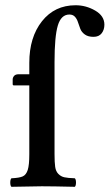

<svg xmlns="http://www.w3.org/2000/svg" viewBox="-20 -717 422 739"><path d="M51.8 -431.2H92.8V-475.1Q92.8 -573.7 141.6 -635.3Q190.4 -696.8 271 -696.8Q311 -696.8 346.4 -676.3Q381.8 -655.8 381.8 -622.1Q381.8 -602.5 371.3 -588.9Q360.8 -575.2 339.8 -575.2Q319.3 -575.2 306.9 -584Q294.4 -592.8 289.3 -605.5Q284.2 -618.2 280.3 -630.9Q276.4 -643.6 268.6 -652.3Q260.7 -661.1 247.1 -661.1Q215.3 -661.1 202.6 -618.9Q189.9 -576.7 189.9 -478V-124Q189.9 -91.8 192.4 -74.7Q194.8 -57.6 204.6 -47.6Q214.4 -37.6 227.5 -34.7Q240.7 -31.7 268.1 -30.8Q272.5 -26.4 272.5 -14.4Q272.5 -2.4 268.1 2Q182.1 0 141.1 0Q107.9 0 23.9 2Q19.5 -2.4 19.5 -14.4Q19.5 -26.4 23.9 -30.8Q54.7 -32.2 67.6 -38.1Q80.6 -43.9 86.7 -62.7Q92.8 -81.5 92.8 -123V-388.2H34.2Q28.8 -388.2 28.8 -393.1V-411.1Q28.8 -418.5 34.2 -424.8Q39.6 -431.2 51.8 -431.2Z"/></svg>

Font: Common Serif Medium
Style: Regular
Weight: 500
Designer: Philipp H. Poll, Khaled Hosny
Foundry: Stefan Peev, Context Ltd.
Version: Version 1.026